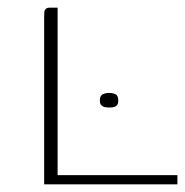

<svg xmlns="http://www.w3.org/2000/svg" viewBox="-20 -480 482 500"><path d="M130 -460V-24H442V0H95V-437Q95 -445 95.5 -449.5Q96 -454 99.5 -457Q103 -460 109 -460ZM240 -218Q240 -231 247.5 -234.5Q255 -238 264 -238Q274 -238 281 -234.5Q288 -231 288 -218Q288 -210 284.5 -206Q281 -202 275.5 -201Q270 -200 265 -200Q259 -200 253.5 -201Q248 -202 244 -206Q240 -210 240 -218Z"/></svg>

Font: Genos ExtraLight
Style: Regular
Weight: 250
Designer: Robert E. Leuschke
Foundry: Robert E. Leuschke
Version: Version 1.010